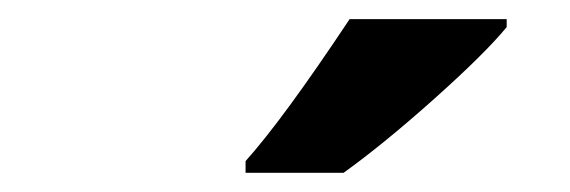

<svg xmlns="http://www.w3.org/2000/svg" viewBox="-20 -786 594 200"><path d="M235.8 -618.2Q274.4 -661.1 344.2 -766.1H507.8V-757.8Q485.4 -730.5 432.6 -683.3Q379.9 -636.2 337.9 -606H235.8Z"/></svg>

Font: CAA NEO Sans
Style: Bold Italic
Weight: 700
Italic angle: -12°
Version: Version 1.10